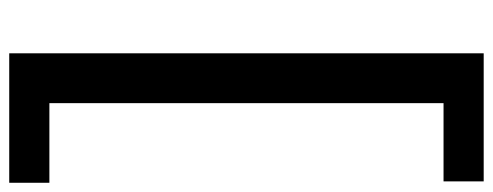

<svg xmlns="http://www.w3.org/2000/svg" viewBox="-363 -502 1068 416"><g transform="rotate(-90 171.0 -294.0)"><path d="M-14 220V133H155.5V-721H-17V-808H263.5V220Z"/></g></svg>

Font: Encode Sans Semi Expanded Medium
Style: Regular
Weight: 500
Width: 6
Designer: Multiple Designers
Foundry: Impallari Type
Version: Version 2.000